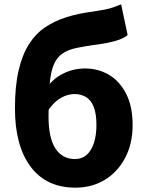

<svg xmlns="http://www.w3.org/2000/svg" viewBox="-20 -852 678 886"><path d="M328 14Q194 14 121.5 -82.5Q49 -179 49 -352Q49 -455 66 -527.5Q83 -600 114 -648.5Q145 -697 189 -726.5Q233 -756 287.5 -773Q342 -790 405 -798Q439 -803 462 -807.5Q485 -812 503.5 -818.5Q522 -825 539 -832L569 -690Q548 -673 512 -663Q476 -653 439 -648Q378 -640 336.5 -631.5Q295 -623 269 -605.5Q243 -588 228.5 -554.5Q214 -521 209 -462.5Q204 -404 204 -314Q204 -215 236 -166.5Q268 -118 326 -118Q358 -118 380 -137.5Q402 -157 413.5 -192.5Q425 -228 425 -275Q425 -326 413 -357.5Q401 -389 378 -403.5Q355 -418 324 -418Q294 -418 263 -401.5Q232 -385 203 -344L196 -448Q227 -491 273.5 -513.5Q320 -536 373 -536Q433 -536 482.5 -507Q532 -478 562 -419.5Q592 -361 592 -275Q592 -189 557.5 -123.5Q523 -58 463.5 -22Q404 14 328 14Z"/></svg>

Font: Noto Sans KR ExtraBold
Style: Regular
Weight: 800
Designer: Ryoko NISHIZUKA  (kana, bopomofo & ideographs); Paul D. Hunt (Latin, Greek & Cyrillic); Sandoll Communications , Soo-you
Foundry: Adobe
Version: Version 2.004-H2;hotconv 1.0.118;makeotfexe 2.5.65603